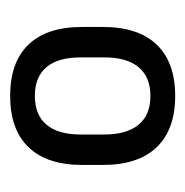

<svg xmlns="http://www.w3.org/2000/svg" viewBox="-13 -674 372 386"><g transform="rotate(-90 173.0 -481.0)"><path d="M173.2 -314.8Q105.6 -314.8 70 -352Q34.4 -389.2 34.4 -460V-501.9Q34.4 -572.7 70 -609.6Q105.6 -646.6 173.2 -646.6Q241.1 -646.6 276.5 -609.6Q311.8 -572.7 311.8 -501.9V-460Q311.8 -389.2 276.3 -352Q240.7 -314.8 173.2 -314.8ZM173.2 -364.6Q211 -364.6 230.8 -388.2Q250.6 -411.8 250.6 -457.1V-505.2Q250.6 -550.2 231 -573.5Q211.4 -596.9 173.2 -596.9Q134.9 -596.9 115.3 -573.5Q95.6 -550.2 95.6 -505.2V-457.1Q95.6 -412.3 115.3 -388.4Q134.9 -364.6 173.2 -364.6Z"/></g></svg>

Font: Anek Latin Medium
Style: Regular
Weight: 500
Designer: Yesha Goshar
Foundry: Ek Type
Version: Version 1.003